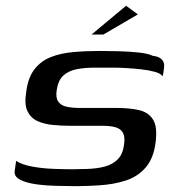

<svg xmlns="http://www.w3.org/2000/svg" viewBox="-20 -641 622 667"><path d="M36 -82Q56 -69 91 -62.5Q126 -56 163.5 -54.5Q201 -53 229 -53Q240 -53 254.5 -53.5Q269 -54 280 -54Q317 -55 344.5 -62.5Q372 -70 389.5 -88Q407 -106 411 -139Q415 -166 407 -180Q399 -194 381 -199Q363 -204 336 -204Q322 -204 306 -204Q290 -204 270 -204Q250 -204 223 -204Q193 -204 163 -207Q133 -210 110 -220.5Q87 -231 75.5 -254.5Q64 -278 71 -321Q77 -371 99.5 -400Q122 -429 156 -442.5Q190 -456 233.5 -460Q277 -464 327 -464Q357 -464 393.5 -463Q430 -462 462.5 -458.5Q495 -455 511 -447Q532 -445 542 -434.5Q552 -424 550 -408Q550 -405 549 -398Q548 -391 547 -385Q546 -379 545 -376Q538 -386 518 -391.5Q498 -397 471.5 -400Q445 -403 419.5 -404.5Q394 -406 376 -406H308Q274 -406 246 -400.5Q218 -395 200 -378.5Q182 -362 177 -328Q173 -302 182 -288.5Q191 -275 210.5 -270.5Q230 -266 258 -266Q304 -266 336 -266Q368 -266 384 -266Q430 -266 463 -258.5Q496 -251 512 -225Q528 -199 520 -143Q513 -90 485.5 -58.5Q458 -27 416 -13.5Q374 0 322 3Q290 5 261 5.5Q232 6 201 5Q172 5 141.5 3Q111 1 85.5 -4.5Q60 -10 44.5 -20Q29 -30 31 -47ZM298 -521 418 -621 459 -591 339 -521Z"/></svg>

Font: Genos Medium
Style: Italic
Weight: 500
Italic angle: -8°
Designer: Robert E. Leuschke
Foundry: Robert E. Leuschke
Version: Version 1.010